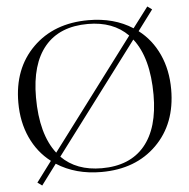

<svg xmlns="http://www.w3.org/2000/svg" viewBox="-56 -823 913 926"><g transform="rotate(-5 401.0 -360.0)"><path d="M111 48 89 32 163 -67Q100 -115 65.5 -190.5Q31 -266 31 -360Q31 -525 133 -626Q235 -727 402 -727Q526 -727 616 -669L691 -768L713 -752L639 -653Q702 -605 736.5 -529.5Q771 -454 771 -360Q771 -194 669.5 -93Q568 8 402 8Q277 8 185 -51ZM405 -10Q541 -10 612.5 -95Q684 -180 684 -341Q684 -521 610 -615L210 -83Q282 -10 405 -10ZM192 -104 592 -636Q520 -709 398 -709Q261 -709 189.5 -624Q118 -539 118 -378Q118 -199 192 -104Z"/></g></svg>

Font: FoglihtenNo06
Style: Regular
Weight: 500
Designer: gluk (gluksza@wp.pl)
Foundry: gluk (gluksza@wp.pl)
Version: Version 0.76